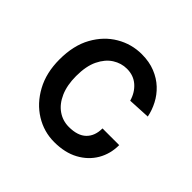

<svg xmlns="http://www.w3.org/2000/svg" viewBox="-131 -633 784 784"><g transform="rotate(45 261.0 -240.5)"><path d="M272.5 13Q213.5 13 162.8 -18.2Q112 -49.5 80.8 -106.8Q49.5 -164 49.5 -241Q49.5 -322 80.8 -378.2Q112 -434.5 162.8 -464.2Q213.5 -494 272.5 -494Q316 -494 350 -480.2Q384 -466.5 408.5 -443.5Q433 -420.5 448.2 -391.2Q463.5 -362 469.5 -331L373 -326Q362.5 -363 336.2 -386Q310 -409 271.5 -409Q239 -409 210.2 -390.8Q181.5 -372.5 163.5 -335.5Q145.5 -298.5 145.5 -241Q145.5 -188.5 162.2 -150.5Q179 -112.5 207.5 -92.8Q236 -73 271.5 -73Q322.5 -73 347.8 -97.8Q373 -122.5 373 -166H469.5Q469.5 -115.5 445.8 -75Q422 -34.5 378.2 -10.8Q334.5 13 272.5 13Z"/></g></svg>

Font: Karla Medium
Style: Regular
Weight: 500
Designer: Jonathan Pinhorn
Version: Version 2.001